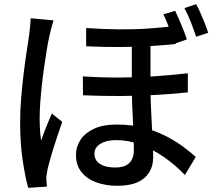

<svg xmlns="http://www.w3.org/2000/svg" viewBox="-20 -848 1040 925"><path d="M705 -668Q705 -631 705 -589Q705 -547 705 -507Q705 -467 705 -435Q705 -386 707 -338Q709 -290 711.5 -245.5Q714 -201 716 -162Q718 -123 718 -91Q718 -28 675.5 9.5Q633 47 545 47Q489 47 444 30.5Q399 14 372.5 -19Q346 -52 346 -102Q346 -141 367.5 -174Q389 -207 432.5 -227.5Q476 -248 543 -248Q613 -248 672 -232.5Q731 -217 778 -193Q825 -169 861.5 -142Q898 -115 923 -92L871 -5Q824 -54 769 -92Q714 -130 656 -151.5Q598 -173 540 -173Q492 -173 463.5 -155Q435 -137 435 -108Q435 -75 462 -58Q489 -41 534 -41Q570 -41 589.5 -52.5Q609 -64 617 -83Q625 -102 625 -127Q625 -150 624 -185Q623 -220 620.5 -262.5Q618 -305 616.5 -349Q615 -393 615 -432Q615 -470 615 -515Q615 -560 615 -601Q615 -642 615 -668ZM379 -480Q472 -474 561.5 -474.5Q651 -475 733 -481Q815 -487 885 -495V-403Q821 -396 737.5 -391Q654 -386 563 -385.5Q472 -385 380 -389ZM395 -713Q481 -707 557.5 -706.5Q634 -706 701.5 -711Q769 -716 826 -723V-636Q770 -630 702.5 -626Q635 -622 558 -621.5Q481 -621 395 -625ZM238 -750Q235 -741 231 -726.5Q227 -712 223.5 -697.5Q220 -683 218 -674Q212 -649 206 -612Q200 -575 193.5 -530.5Q187 -486 182 -440.5Q177 -395 174 -353.5Q171 -312 171 -280Q171 -253 172.5 -225.5Q174 -198 178 -171Q185 -191 194 -214.5Q203 -238 212.5 -260.5Q222 -283 230 -301L280 -261Q267 -224 252.5 -180.5Q238 -137 226.5 -97.5Q215 -58 209 -32Q207 -22 205 -9Q203 4 203 13Q204 21 204.5 31.5Q205 42 206 51L116 57Q101 4 89 -77.5Q77 -159 77 -260Q77 -316 82 -376.5Q87 -437 94 -494.5Q101 -552 108.5 -599.5Q116 -647 120 -677Q123 -696 125 -718.5Q127 -741 128 -760ZM824 -796Q833 -777 843.5 -752.5Q854 -728 864 -703Q874 -678 880 -658L822 -638Q815 -660 805.5 -685Q796 -710 786.5 -734.5Q777 -759 767 -779ZM925 -828Q935 -810 946 -785Q957 -760 967 -735Q977 -710 983 -690L925 -671Q914 -704 899 -742.5Q884 -781 868 -809Z"/></svg>

Font: Noto Sans KR Medium
Style: Regular
Weight: 500
Designer: Ryoko NISHIZUKA  (kana, bopomofo & ideographs); Paul D. Hunt (Latin, Greek & Cyrillic); Sandoll Communications , Soo-you
Foundry: Adobe
Version: Version 2.004-H2;hotconv 1.0.118;makeotfexe 2.5.65603